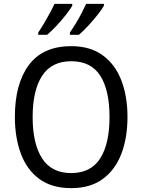

<svg xmlns="http://www.w3.org/2000/svg" viewBox="-20 -1057 736 994"><path d="M640 -451Q640 -343 608 -260Q576 -177 511.5 -130Q447 -83 349 -83Q248 -83 183.5 -130.5Q119 -178 88 -261.5Q57 -345 57 -452Q57 -623 129.5 -720.5Q202 -818 349 -818Q447 -818 511.5 -771Q576 -724 608 -641.5Q640 -559 640 -451ZM149 -451Q149 -313 198 -237Q247 -161 348 -161Q450 -161 498.5 -236.5Q547 -312 547 -451Q547 -590 499 -665Q451 -740 349 -740Q247 -740 198 -664.5Q149 -589 149 -451ZM518 -1027Q507 -1008 484.5 -979.5Q462 -951 436 -923Q410 -895 389 -877H342V-889Q356 -909 372.5 -936Q389 -963 403 -990Q417 -1017 426 -1037H518ZM354 -1027Q343 -1008 321 -980Q299 -952 273 -924Q247 -896 224 -877H178V-889Q192 -909 208 -936Q224 -963 238.5 -990Q253 -1017 262 -1037H354Z"/></svg>

Font: Noto Sans Telugu UI SemiCondensed
Style: Regular
Weight: 400
Width: 4
Designer: Jelle Bosma - Monotype Design Team
Foundry: Monotype Imaging Inc.
Version: Version 2.005; ttfautohint (v1.8.4.7-5d5b)